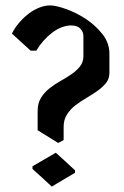

<svg xmlns="http://www.w3.org/2000/svg" viewBox="-20 -673 459 709"><path d="M195 -145 119 -192V-263Q119 -292 131.5 -312Q144 -332 163 -347Q182 -362 203.5 -374Q225 -386 244 -399Q263 -412 275.5 -428Q288 -444 288 -466V-539Q288 -555 277 -567Q266 -579 243 -579Q208 -579 173 -552.5Q138 -526 114 -486H93L24 -549Q35 -571 51.5 -590Q68 -609 86.5 -623Q105 -637 125.5 -645Q146 -653 165 -653Q186 -653 223 -640Q260 -627 295.5 -604Q331 -581 357.5 -548Q384 -515 384 -475V-404Q384 -382 371.5 -366.5Q359 -351 340 -337.5Q321 -324 299.5 -311.5Q278 -299 259 -284.5Q240 -270 227.5 -250.5Q215 -231 215 -205V-156ZM257 -35 171 16Q154 0 135.5 -17Q117 -34 100 -49V-59L186 -109Q203 -94 221.5 -77Q240 -60 257 -44Z"/></svg>

Font: Jaini
Style: Regular
Weight: 400
Designer: Girish Dalvi, Maithili Shingre
Foundry: Ek Type
Version: Version 1.001;PS 1.000;hotconv 16.6.51;makeotf.lib2.5.65220